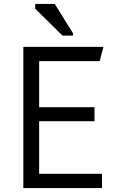

<svg xmlns="http://www.w3.org/2000/svg" viewBox="-20 -951 596 971"><path d="M98 -714V0H496V-72H178V-338H458V-409H178V-642H484L503 -714ZM296 -771H349V-783L257 -931H158V-907Z"/></svg>

Font: Frost Regular
Style: Regular
Weight: 400
Designer: Lee Frost
Foundry: Lee Frost for Ice Communication Norge AS
Version: Version 2.011;hotconv 1.0.107;makeotfexe 2.5.65593